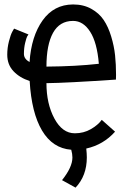

<svg xmlns="http://www.w3.org/2000/svg" viewBox="-20 -671 558 866"><path d="M309.1 -650.9H310.1Q356.4 -650.9 391.6 -631.3Q426.8 -611.8 447.5 -581.1Q468.3 -550.3 481.4 -506.8Q494.6 -463.4 499 -421.9Q503.4 -380.4 503.4 -333Q503.4 -315.9 502.9 -312Q280.8 -296.9 189.5 -295.9Q189.5 -203.1 225.3 -136.5Q261.2 -69.8 317.4 -69.8Q357.4 -69.8 389.6 -88.4Q421.9 -106.9 439 -130.4L499 -77.1Q446.3 -18.1 369.1 -1Q371.6 22 371.6 39.1Q371.6 121.6 320.8 175.3L259.8 141.6Q306.6 83 306.6 39.6Q306.6 23.4 301.3 4.4Q217.3 -2 169.7 -82Q122.1 -162.1 113.8 -305.7Q69.3 -319.8 41 -349.6Q12.7 -379.4 12.7 -424.3Q12.7 -455.1 20.3 -484.6Q27.8 -514.2 35.6 -528.3L43.5 -542L108.4 -515.6Q106 -512.7 102.5 -506.6Q99.1 -500.5 93.5 -477.8Q87.9 -455.1 87.9 -427.7Q87.9 -405.3 113.3 -391.1Q121.1 -507.3 172.1 -578.9Q223.1 -650.4 309.1 -650.9ZM189.5 -370.6Q322.3 -371.6 425.8 -383.3Q418 -479 386.7 -527.8Q355.5 -576.7 309.6 -576.7Q249 -576.7 219.2 -522.9Q189.5 -469.2 189.5 -370.6Z"/></svg>

Font: Fantasque Sans Mono
Style: Regular
Weight: 400
Monospace: yes
Designer: Jany Belluz
Version: Version 1.8.0 ; ttfautohint (v1.8.2)